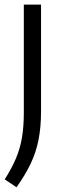

<svg xmlns="http://www.w3.org/2000/svg" viewBox="-37 -562 258 814"><path d="M33 232 -17 198.5Q12 153 30 111Q48 69 56 22Q64 -25 64 -84.5V-542.5H137V-90.5Q137 -23.5 126.5 30Q116 83.5 93 131.8Q70 180 33 232Z"/></svg>

Font: Encode Sans Condensed
Style: Regular
Weight: 400
Width: 3
Designer: Multiple Designers
Foundry: Impallari Type
Version: Version 3.000; ttfautohint (v1.8.3) -l 8 -r 50 -G 200 -x 14 